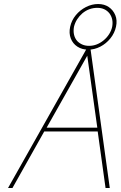

<svg xmlns="http://www.w3.org/2000/svg" viewBox="-20 -935 600 955"><path d="M468 -915Q437 -915 407.5 -900Q378 -885 357 -859.5Q336 -834 329 -802Q322 -770 332 -744Q342 -718 365 -703Q388 -688 419 -688Q450 -688 479 -703Q508 -718 529 -744Q550 -770 557 -802Q564 -834 553.5 -859.5Q543 -885 521 -900Q499 -915 468 -915ZM464 -896Q502 -896 524 -869Q545 -841 538 -802Q534 -783 523 -765.5Q512 -748 495 -734Q479 -721 461 -714Q443 -707 423 -707Q405 -707 390.5 -713Q376 -719 365 -730Q353 -743 348.5 -761.5Q344 -780 348 -802Q353 -822 363.5 -838.5Q374 -855 390 -869Q407 -883 425.5 -889.5Q444 -896 464 -896ZM526 0 429 -700H415L20 0H42L200 -281H466L505 0ZM212 -300 414 -658 464 -300Z"/></svg>

Font: Advent Pro Thin
Style: Italic
Weight: 250
Italic angle: -12°
Version: Version 3.000